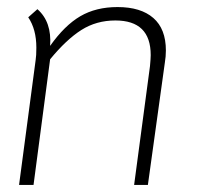

<svg xmlns="http://www.w3.org/2000/svg" viewBox="-20 -525 566 544"><path d="M83 -390Q83 -442 60 -476L86 -499Q127 -463 122 -395Q163 -453 207.5 -479Q252 -505 313 -505Q379 -505 414.5 -474Q450 -443 450 -382Q450 -365 447 -347L399 -1H360L405 -338Q407 -360 407 -369Q407 -467 307 -467Q253 -467 210.5 -440Q168 -413 122 -357L75 -1H34L81 -355Q83 -367 83 -390Z"/></svg>

Font: Bellota Text Light
Style: Italic
Weight: 300
Italic angle: -7.5°
Designer: Kemie Guaida
Foundry: Kemie Guaida
Version: Version 4.001